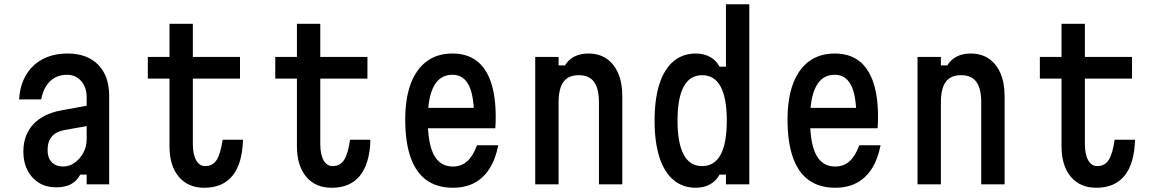

<svg xmlns="http://www.w3.org/2000/svg" viewBox="-20 -868 5440 904"><path d="M398 -372V-276L285 -256Q245 -249 224.5 -225.5Q204 -202 204 -162Q204 -125 223.5 -104.5Q243 -84 278 -84Q306 -84 331 -101.5Q356 -119 372 -148Q388 -177 388 -212V-410Q388 -457 362 -486.5Q336 -516 296 -516Q264 -516 239 -502.5Q214 -489 197.5 -463Q181 -437 174 -400H70Q74 -467 103 -515.5Q132 -564 182 -590Q232 -616 298 -616Q390 -616 442 -563.5Q494 -511 494 -416V0H388V-46H358Q342 -16 314.5 -1Q287 14 244 14Q198 14 163.5 -7Q129 -28 109.5 -66Q90 -104 90 -154Q90 -232 136 -282Q182 -332 267 -348Z M888 -756V-600H1110V-498H888V-190Q888 -141 903.5 -113.5Q919 -86 946 -86Q982 -86 1000.5 -115.5Q1019 -145 1028 -210H1124Q1121 -98 1075 -41Q1029 16 942 16Q865 16 821.5 -36Q778 -88 778 -180V-498H676V-600H778V-756Z M1488 -756V-600H1710V-498H1488V-190Q1488 -141 1503.5 -113.5Q1519 -86 1546 -86Q1582 -86 1600.5 -115.5Q1619 -145 1628 -210H1724Q1721 -98 1675 -41Q1629 16 1542 16Q1465 16 1421.5 -36Q1378 -88 1378 -180V-498H1276V-600H1378V-756Z M1966 -360H2250L2212 -317Q2212 -418 2187 -467Q2162 -516 2110 -516Q2052 -516 2023 -462.5Q1994 -409 1994 -305Q1994 -193 2023 -138.5Q2052 -84 2112 -84Q2152 -84 2179.5 -108.5Q2207 -133 2226 -184H2326Q2313 -118 2284.5 -73.5Q2256 -29 2213 -6.5Q2170 16 2112 16Q2038 16 1988 -20Q1938 -56 1913 -127.5Q1888 -199 1888 -305Q1888 -405 1914 -474Q1940 -543 1989.5 -579.5Q2039 -616 2110 -616Q2178 -616 2223 -582.5Q2268 -549 2291 -482.5Q2314 -416 2314 -317Q2314 -304 2313.5 -289.5Q2313 -275 2312 -264H1966Z M2500 0V-600H2610V-560H2640Q2657 -588 2685 -602Q2713 -616 2750 -616Q2800 -616 2835.5 -592Q2871 -568 2890.5 -523Q2910 -478 2910 -416V0H2800V-386Q2800 -451 2777 -482.5Q2754 -514 2705 -514Q2656 -514 2633 -482.5Q2610 -451 2610 -386V0Z M3256 16Q3194 16 3150.5 -21Q3107 -58 3084.5 -128.5Q3062 -199 3062 -300Q3062 -401 3084.5 -471.5Q3107 -542 3150.5 -579Q3194 -616 3256 -616Q3294 -616 3323 -600Q3352 -584 3368 -554H3398V-848H3508V0H3398V-46H3368Q3352 -16 3323 0Q3294 16 3256 16ZM3286 -86Q3344 -86 3373 -140Q3402 -194 3402 -300Q3402 -406 3373 -460Q3344 -514 3286 -514Q3228 -514 3199 -460Q3170 -406 3170 -300Q3170 -194 3199 -140Q3228 -86 3286 -86Z M3766 -360H4050L4012 -317Q4012 -418 3987 -467Q3962 -516 3910 -516Q3852 -516 3823 -462.5Q3794 -409 3794 -305Q3794 -193 3823 -138.5Q3852 -84 3912 -84Q3952 -84 3979.5 -108.5Q4007 -133 4026 -184H4126Q4113 -118 4084.5 -73.5Q4056 -29 4013 -6.5Q3970 16 3912 16Q3838 16 3788 -20Q3738 -56 3713 -127.5Q3688 -199 3688 -305Q3688 -405 3714 -474Q3740 -543 3789.5 -579.5Q3839 -616 3910 -616Q3978 -616 4023 -582.5Q4068 -549 4091 -482.5Q4114 -416 4114 -317Q4114 -304 4113.5 -289.5Q4113 -275 4112 -264H3766Z M4300 0V-600H4410V-560H4440Q4457 -588 4485 -602Q4513 -616 4550 -616Q4600 -616 4635.5 -592Q4671 -568 4690.5 -523Q4710 -478 4710 -416V0H4600V-386Q4600 -451 4577 -482.5Q4554 -514 4505 -514Q4456 -514 4433 -482.5Q4410 -451 4410 -386V0Z M5088 -756V-600H5310V-498H5088V-190Q5088 -141 5103.5 -113.5Q5119 -86 5146 -86Q5182 -86 5200.5 -115.5Q5219 -145 5228 -210H5324Q5321 -98 5275 -41Q5229 16 5142 16Q5065 16 5021.5 -36Q4978 -88 4978 -180V-498H4876V-600H4978V-756Z"/></svg>

Font: Martian Mono Condensed
Style: Regular
Weight: 400
Width: 3
Designer: Roman Shamin
Foundry: Evil Martians
Version: Version 1.000